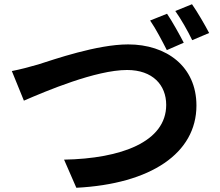

<svg xmlns="http://www.w3.org/2000/svg" viewBox="-20 -869 1040 908"><path d="M36 -533 93 -393C197 -438 433 -538 581 -538C702 -538 766 -467 766 -373C766 -198 553 -119 283 -114L341 19C693 1 909 -144 909 -370C909 -555 767 -659 586 -659C439 -659 236 -588 160 -564C123 -553 73 -540 36 -533ZM770 -804 690 -772C717 -733 748 -673 769 -632L849 -667C830 -704 795 -767 770 -804ZM888 -849 809 -817C836 -779 869 -721 889 -679L969 -713C951 -748 914 -812 888 -849Z"/></svg>

Font: Noto Sans CJK SC
Style: Bold
Weight: 700
Designer: Ryoko NISHIZUKA 西塚涼子 (kana, bopomofo & ideographs); Paul D. Hunt (Latin, Greek & Cyrillic); Sandoll Communications 산돌커뮤니
Foundry: Adobe
Version: Version 2.004;hotconv 1.0.118;makeotfexe 2.5.65603